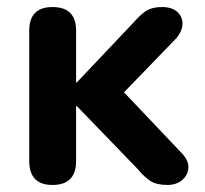

<svg xmlns="http://www.w3.org/2000/svg" viewBox="-20 -517 583 545"><path d="M129 8Q63 8 63 -60V-430Q63 -497 129 -497Q196 -497 196 -430V-283H198L359 -453Q379 -476 395.5 -486.5Q412 -497 440 -497Q468 -497 483 -483.5Q498 -470 498 -450Q498 -430 481 -409L332 -255L499 -79Q517 -58 514.5 -38Q512 -18 496 -5Q480 8 455 8Q425 8 407.5 -3Q390 -14 370 -38L198 -216H196V-60Q196 8 129 8Z"/></svg>

Font: Chiron GoRound TC SB
Style: Regular
Weight: 500
Designer: Ryoko NISHIZUKA 西塚涼子 (kana, bopomofo & ideographs); Paul D. Hunt (Latin, Greek & Cyrillic); Sandoll Communications 산돌커뮤니
Foundry: Adobe
Version: Version 1.000;hotconv 1.1.1;makeotfexe 2.6.0